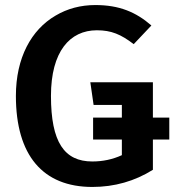

<svg xmlns="http://www.w3.org/2000/svg" viewBox="-20 -726 694 761"><path d="M651 -260H586V-400H338L351 -310H463V-260H349V-173H463V-111C426 -94 387 -86 346 -86C235 -86 182 -162 182 -346C182 -522 257 -606 364 -606C421 -606 459 -590 510 -551L580 -625C519 -678 453 -706 358 -706C300 -706 247 -692 200 -664C104 -608 43 -497 43 -346C43 -110 150 15 346 15C434 15 514 -8 586 -53V-173H651Z"/></svg>

Font: Fira Sans Medium
Style: Regular
Weight: 500
Designer: Carrois Corporate & Edenspiekermann AG
Foundry: Carrois Corporate GbR & Edenspiekermann AG
Version: Version 4.203